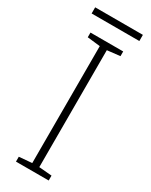

<svg xmlns="http://www.w3.org/2000/svg" viewBox="-215 -875 724 920"><g transform="rotate(30 147.0 -415.0)"><path d="M238 0H57V-27L128 -33V-680L57 -688V-714H238V-688L167 -680V-33L238 -27ZM280 -830V-796H16V-830Z"/></g></svg>

Font: Noto Sans Devanagari ExtraLight
Style: Regular
Weight: 200
Designer: Jelle Bosma - Monotype Design Team
Foundry: Monotype Imaging Inc.
Version: Version 2.004; ttfautohint (v1.8.4.7-5d5b)